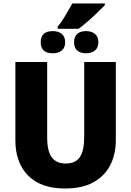

<svg xmlns="http://www.w3.org/2000/svg" viewBox="-20 -1069 751 1099"><path d="M643 -714V-267Q643 -186 611 -123.5Q579 -61 514.5 -25.5Q450 10 353 10Q214 10 141 -64Q68 -138 68 -266V-714H250V-285Q250 -202 277 -167.5Q304 -133 356 -133Q412 -133 437 -169.5Q462 -206 462 -286V-714ZM310 -904V-917Q334 -945 354 -980Q374 -1015 394 -1049H580V-1039Q560 -1019 533.5 -993.5Q507 -968 479.5 -944Q452 -920 429 -904ZM282 -764Q213 -764 213 -827Q213 -891 282 -891Q314 -891 333.5 -875Q353 -859 353 -827Q353 -796 333.5 -780Q314 -764 282 -764ZM472 -764Q440 -764 422 -780Q404 -796 404 -827Q404 -859 422 -875Q440 -891 472 -891Q504 -891 523.5 -875Q543 -859 543 -827Q543 -796 523.5 -780Q504 -764 472 -764Z"/></svg>

Font: Noto Sans Disp ExtBd
Style: Regular
Weight: 800
Designer: Monotype Design Team
Foundry: Monotype Imaging Inc.
Version: Version 2.000;GOOG;noto-source:20170915:90ef993387c0; ttfaut